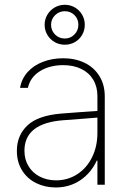

<svg xmlns="http://www.w3.org/2000/svg" viewBox="-20 -786 549 817"><path d="M240.2 -302.7Q276.9 -305.7 320.6 -308.8Q364.3 -312 394.5 -314V-377.9Q394.5 -417 376.7 -446.8Q358.9 -476.6 325.9 -492.7Q293 -508.8 249 -508.8Q191.4 -508.8 150.1 -483.2Q108.9 -457.5 98.6 -412.1H65.4Q71.8 -450.7 97.4 -479.2Q123 -507.8 162.6 -522.9Q202.1 -538.1 249 -538.1Q299.8 -538.1 339.8 -518.8Q379.9 -499.5 402.8 -462.6Q425.8 -425.8 425.8 -376V0H394.5V-102.5H391.6Q368.2 -50.8 322.3 -19.5Q276.4 11.7 216.8 11.7Q171.9 11.7 134 -6.8Q96.2 -25.4 74 -60.8Q51.8 -96.2 51.8 -144.5Q51.8 -209.5 96.4 -252Q141.1 -294.4 240.2 -302.7ZM218.8 -18.6Q268.1 -18.6 308.3 -44.4Q348.6 -70.3 371.6 -116.5Q394.5 -162.6 394.5 -220.7V-285.6L351.6 -282.2Q264.2 -274.9 249 -274.4Q84 -261.7 84 -144.5Q84 -106.9 101.6 -78.4Q119.1 -49.8 149.9 -34.2Q180.7 -18.6 218.8 -18.6ZM169.9 -680.7Q169.9 -703.6 181.4 -723.1Q192.9 -742.7 212.6 -754.2Q232.4 -765.6 255.9 -765.6Q279.3 -765.6 298.8 -754.2Q318.4 -742.7 329.6 -723.1Q340.8 -703.6 340.8 -680.7Q340.8 -657.2 329.6 -637.7Q318.4 -618.2 298.8 -606.9Q279.3 -595.7 255.9 -595.7Q232.4 -595.7 212.6 -606.9Q192.9 -618.2 181.4 -637.7Q169.9 -657.2 169.9 -680.7ZM313.5 -680.7Q313.5 -705.1 296.9 -721.7Q280.3 -738.3 255.9 -738.3Q231.4 -738.3 214.4 -721.4Q197.3 -704.6 197.3 -680.7Q197.3 -656.2 214.1 -639.2Q231 -622.1 255.9 -622.1Q279.8 -622.1 296.6 -639.2Q313.5 -656.2 313.5 -680.7Z"/></svg>

Font: Pretendard JP Thin
Style: Regular
Weight: 100
Designer: Base glyphs from Inter by Rasmus Andersson; Hangeul glyphs from Noto Sans CJK(Source Han Sans) by Jang Soo-young and Kan
Foundry: Kil Hyung-jin
Version: Version 1.309